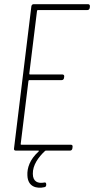

<svg xmlns="http://www.w3.org/2000/svg" viewBox="-20 -720 450 918"><path d="M409 -682 410 -690C410 -696 407 -700 401 -700H141C135 -700 131 -696 130 -690L47 -10C46 -4 49 0 55 0H163C166 0 167 2 164 5C122 43 109 84 111 119C113 174 156 183 192 175C199 174 201 169 201 163V160C200 153 197 151 190 153C162 158 137 149 137 111C136 70 163 32 195 2C196 1 198 0 200 0H315C321 0 325 -4 326 -10L327 -18C328 -24 325 -28 319 -28H82C80 -28 78 -30 79 -32L116 -333C116 -335 118 -337 120 -337H275C281 -337 285 -341 286 -347L287 -354C288 -360 284 -364 278 -364H123C121 -364 120 -366 120 -368L157 -668C157 -670 159 -672 161 -672H398C404 -672 408 -676 409 -682Z"/></svg>

Font: Barlow Condensed Thin
Style: Italic
Weight: 250
Width: 3
Italic angle: -7°
Designer: Jeremy Tribby
Foundry: Tribby Type
Version: Version 1.422;hotconv 1.0.109;makeotfexe 2.5.65596